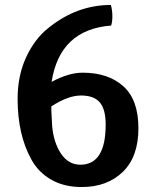

<svg xmlns="http://www.w3.org/2000/svg" viewBox="-20 -742 599 774"><path d="M427 -722Q433 -700 433 -676.5Q433 -653 428 -639Q221 -623 188 -412Q257 -449 313 -449Q416 -449 477 -394.5Q538 -340 538 -225Q538 -110 475 -49Q412 12 309 12Q238 12 186 -18Q134 -48 106 -100Q51 -199 51 -344Q51 -437 85.5 -511.5Q120 -586 176 -630Q290 -722 427 -722ZM187 -296 190 -238V-236Q196 -167 226 -122.5Q256 -78 304 -78Q406 -78 406 -240Q406 -301 382.5 -329Q359 -357 306.5 -357Q254 -357 187 -313Z"/></svg>

Font: Inika
Style: Bold
Weight: 700
Version: Version 1.001